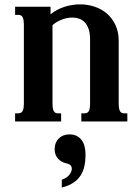

<svg xmlns="http://www.w3.org/2000/svg" viewBox="-20 -549 633 868"><path d="M217.3 -85Q217.3 -69.8 218.8 -60.5Q220.2 -51.3 223.6 -45.9Q227.1 -40.5 231.7 -38.6Q236.3 -36.6 243.2 -36.6H256.3V0H48.3V-36.6H62Q68.4 -36.6 73.2 -38.6Q78.1 -40.5 81.5 -45.9Q85 -51.3 86.4 -60.5Q87.9 -69.8 87.9 -85V-433.6Q87.9 -448.7 86.4 -458Q85 -467.3 81.5 -472.7Q78.1 -478 73.2 -480Q68.4 -481.9 62 -481.9H48.3V-518.6H208.5V-484.4Q236.3 -506.8 271.2 -518.1Q306.2 -529.3 342.8 -529.3Q375.5 -529.3 407 -519Q438.5 -508.8 462.6 -488.3Q486.8 -467.8 501.7 -436.5Q516.6 -405.3 516.6 -363.8V-85Q516.6 -69.8 518.1 -60.5Q519.5 -51.3 522.9 -45.9Q526.4 -40.5 531 -38.6Q535.6 -36.6 542.5 -36.6H555.7V0H347.7V-36.6H361.3Q367.7 -36.6 372.6 -38.6Q377.4 -40.5 380.9 -45.9Q384.3 -51.3 385.7 -60.5Q387.2 -69.8 387.2 -85V-371.1Q387.2 -399.4 380.4 -418.5Q373.5 -437.5 362.5 -448.7Q351.6 -460 336.9 -464.8Q322.3 -469.7 307.1 -469.7Q283.7 -469.7 259 -460.2Q234.4 -450.7 217.3 -435.1ZM366.7 149.9Q366.7 177.7 361.6 201.7Q356.4 225.6 344.2 244.6Q332 263.7 311.3 277.3Q290.5 291 259.3 298.8V263.7Q283.7 254.9 294.2 240.2Q304.7 225.6 304.7 213.4Q304.7 206.5 300.5 200Q296.4 193.4 279.8 189.5Q256.8 184.1 241.9 167.7Q227.1 151.4 227.1 125Q227.1 95.7 245.6 77.1Q264.2 58.6 293.5 58.6Q313.5 58.6 327.4 65.9Q341.3 73.2 350.1 85.7Q358.9 98.1 362.8 114.7Q366.7 131.3 366.7 149.9Z"/></svg>

Font: Arian AMU Serif
Style: Bold
Weight: 700
Designer: Ruben Hakobyan (Tarumian)
Foundry: Ruben Hakobyan (Tarumian)
Version: Version 1.002